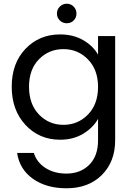

<svg xmlns="http://www.w3.org/2000/svg" viewBox="-20 -742 716 1032"><path d="M303 -557Q374 -557 427.5 -526Q481 -495 507 -448V-548H599V12Q599 127 527.5 198.5Q456 270 337 270Q229 270 157 219Q85 168 72 80H162Q177 130 224 160.5Q271 191 337 191Q412 191 459.5 144Q507 97 507 12V-103Q480 -55 427 -23Q374 9 303 9Q191 9 117 -70.5Q43 -150 43 -276Q43 -402 117 -479.5Q191 -557 303 -557ZM507 -275Q507 -367 453 -422.5Q399 -478 321 -478Q243 -478 189.5 -423.5Q136 -369 136 -276Q136 -182 189.5 -126.5Q243 -71 321 -71Q399 -71 453 -126.5Q507 -182 507 -275ZM376 -632Q361 -617 339 -617Q317 -617 301.5 -632Q286 -647 286 -669Q286 -691 301.5 -706.5Q317 -722 339 -722Q361 -722 376 -706.5Q391 -691 391 -669Q391 -647 376 -632Z"/></svg>

Font: SVN-Poppins
Style: Regular
Weight: 400
Designer: Ninad Kale (Devanagari), Jonny Pinhorn (Latin)
Foundry: Indian Type Foundry
Version: Version 3.002 2017